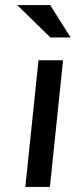

<svg xmlns="http://www.w3.org/2000/svg" viewBox="-20 -738 299 758"><path d="M229 -500 177 0H80L132 -500ZM178 -718 259 -590H179L48 -718Z"/></svg>

Font: Quantico
Style: Italic
Weight: 400
Italic angle: -12°
Designer: Matt Desmond
Foundry: MADtype
Version: Version 2.002